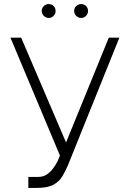

<svg xmlns="http://www.w3.org/2000/svg" viewBox="-20 -912 637 942"><path d="M119 9.9V-44H168Q192.5 -44 210.4 -56.5Q228.3 -68.9 240.9 -86.3Q253.6 -103.7 261.7 -119L274.1 -148.8L31.2 -727.3H83.8L304 -213.1L513.8 -727.3H565.7L313.6 -101.9Q300.8 -71.7 285.5 -46.3Q270.2 -21 241.8 -5.5Q213.4 9.9 160.9 9.9ZM218.8 -823.9Q205.3 -823.9 195 -834.2Q184.7 -844.5 184.7 -858Q184.7 -872.5 195 -882.3Q205.3 -892 218.8 -892Q233.3 -892 243.1 -882.3Q252.8 -872.5 252.8 -858Q252.8 -844.5 243.1 -834.2Q233.3 -823.9 218.8 -823.9ZM377.8 -823.9Q364.3 -823.9 354 -834.2Q343.8 -844.5 343.8 -858Q343.8 -872.5 354 -882.3Q364.3 -892 377.8 -892Q392.4 -892 402.2 -882.3Q411.9 -872.5 411.9 -858Q411.9 -844.5 402.2 -834.2Q392.4 -823.9 377.8 -823.9Z"/></svg>

Font: Inter Extra Light BETA
Style: Regular
Weight: 200
Designer: Rasmus Andersson
Foundry: rsms
Version: Version 3.011;git-f93a4a705